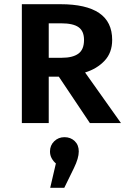

<svg xmlns="http://www.w3.org/2000/svg" viewBox="-20 -586 604 914"><path d="M514 -396Q514 -335 477.5 -296.5Q441 -258 385 -241L556 0H408L260 -221H212V0H84V-566H268Q390 -566 452 -524Q514 -482 514 -396ZM380 -396Q380 -438 354 -456.5Q328 -475 271 -475H212V-311H275Q326 -311 353 -330.5Q380 -350 380 -396ZM218 135Q218 106 238 86.5Q258 67 287 67Q316 67 335.5 85.5Q355 104 355 135Q355 167 332 214L286 308H219L246 192Q234 182 226 167.5Q218 153 218 135Z"/></svg>

Font: Qnwhxotralxmqkhsjrfbfhwcoqn
Style: Regular
Weight: 500
Designer: Carrois Corporate & Edenspiekermann
Foundry: Carrois Corporate GbR & Edenspiekermann AG
Version: Version 2.001